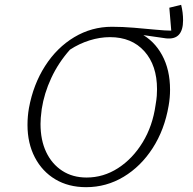

<svg xmlns="http://www.w3.org/2000/svg" viewBox="-20 -768 800 796"><path d="M337 8Q264 8 209.5 -24.5Q155 -57 124.5 -115.5Q94 -174 94 -250Q94 -268 95.5 -285.5Q97 -303 100 -320Q118 -418 167 -494.5Q216 -571 288 -614Q360 -657 444 -657Q488 -657 535.5 -653Q583 -649 624.5 -645Q666 -641 690 -641L682 -736L731 -748Q735 -732 737 -716Q739 -700 739 -684Q739 -643 721.5 -624Q704 -605 668 -609L550 -626L561 -630Q619 -600 652 -539.5Q685 -479 685 -396Q685 -379 683.5 -362.5Q682 -346 679 -329Q662 -230 613 -154Q564 -78 492.5 -35Q421 8 337 8ZM339 -32Q409 -32 469.5 -71Q530 -110 571.5 -178Q613 -246 625 -333Q629 -356 630 -371Q631 -386 631 -398Q631 -497 578.5 -555.5Q526 -614 436 -614Q394 -614 351 -600.5Q308 -587 270 -562Q222 -508 192.5 -444.5Q163 -381 153 -316Q150 -294 149 -279.5Q148 -265 148 -254Q148 -187 171.5 -137.5Q195 -88 238 -60Q281 -32 339 -32Z"/></svg>

Font: Piazzolla Thin Thin
Style: Italic
Weight: 250
Italic angle: -11.3°
Version: Version 2.005